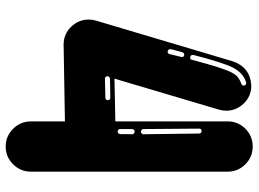

<svg xmlns="http://www.w3.org/2000/svg" viewBox="-134 -750 887 658"><g transform="rotate(90 309.0 -421.5)"><path d="M483.2 2Q447 2 421.8 -23.5Q396.5 -49 396.5 -84.7V-201L133.7 -196.5Q97 -196.5 72.3 -222.3Q47.5 -248 47.5 -282.2Q47.5 -294.6 51 -306.9L190.6 -776.2Q210.4 -834.7 271.3 -839.6H274.3Q310.4 -839.6 335.1 -813.9Q359.9 -788.1 359.9 -753.5Q359.9 -740.6 355.9 -727.7L250 -370.8L396.5 -373.8V-758.4Q396.5 -793.6 420.8 -818.6Q445 -843.6 481.2 -844.6H482.2Q518.3 -844.6 543.6 -819.3Q568.8 -794.1 568.8 -758.4V-84.7Q568.8 -49 543.6 -23.5Q518.3 2 483.2 2ZM178.2 -630.2Q181.2 -630.2 183.2 -631.9Q185.1 -633.7 185.6 -636.6Q211.9 -737.6 227.2 -768.8Q235.1 -785.1 244.3 -792.8Q253.5 -800.5 268.3 -805.9Q273.8 -808.9 273.8 -813.4Q273.8 -816.8 271.5 -819.6Q269.3 -822.3 265.3 -822.3Q264.9 -822.3 263.9 -822.3Q262.9 -822.3 262.4 -821.8Q230.7 -812.4 211.9 -776.2Q194.6 -741.6 168.8 -641.1V-638.6Q168.8 -635.6 170.5 -633.4Q172.3 -631.2 175.2 -630.7ZM431.7 -461.4Q435.1 -461.4 437.9 -463.9Q440.6 -466.3 440.6 -469.8L438.1 -661.4Q438.1 -664.9 435.6 -667.1Q433.2 -669.3 429.2 -669.3Q425.7 -669.3 423.5 -667.1Q421.3 -664.9 421.3 -661.9L422.8 -469.8Q422.8 -466.3 425.5 -463.9Q428.2 -461.4 431.7 -461.4ZM157.4 -553Q159.9 -553 162.6 -554.7Q165.3 -556.4 165.8 -559.4L176.2 -602Q176.2 -605.4 173.8 -607.7Q171.3 -609.9 166.8 -609.9Q161.9 -608.9 159.4 -603.5L149 -564.4V-561.9Q149 -558.9 150.7 -556.4Q152.5 -554 155.4 -553.5ZM431.2 -381.7Q434.7 -381.7 437.4 -384.4Q440.1 -387.1 440.1 -390.6Q440.1 -402 440.1 -410.1Q440.1 -418.3 440.6 -431.2Q440.6 -434.7 437.9 -437.4Q435.1 -440.1 431.7 -440.1Q428.2 -440.1 425.5 -437.4Q422.8 -434.7 422.8 -431.2V-389.6Q422.8 -386.6 425.2 -384.2Q427.7 -381.7 431.2 -381.7ZM250.5 -338.1 315.3 -339.6Q318.8 -339.6 321.3 -341.8Q323.8 -344.1 323.8 -347V-348Q323.8 -352 321.5 -354.2Q319.3 -356.4 315.8 -356.4H314.9Q302.5 -356.4 292.8 -356.2Q283.2 -355.9 272.3 -355.9Q262.9 -355.4 250.5 -355.4Q247 -355.4 244.3 -352.7Q241.6 -350 241.6 -346.5Q241.6 -343.1 244.3 -340.6Q247 -338.1 250.5 -338.1Z"/></g></svg>

Font: AKL FREE 002
Style: Regular
Weight: 400
Designer: AKL
Foundry: AKL
Version: Version 1.00;August 17, 2024;FontCreator 13.0.0.2675 64-bit